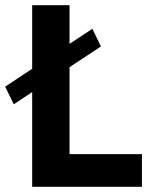

<svg xmlns="http://www.w3.org/2000/svg" viewBox="-48 -720 577 740"><path d="M76 -700V-455L-28 -386L5 -318L76 -365V0H499V-126H220V-461L341 -541L308 -609L220 -551V-700Z"/></svg>

Font: Jost-600-Semi-PL
Style: Regular
Weight: 600
Version: Version 3.300; ttfautohint (v0.97) -l 8 -r 50 -G 200 -x 14 -